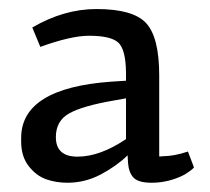

<svg xmlns="http://www.w3.org/2000/svg" viewBox="-20 -741 461 421"><path d="M127.9 -340.3Q103 -340.3 81.3 -347.9Q59.6 -355.5 43 -376.7Q26.4 -397.9 26.4 -430.7V-438.5Q26.4 -547.9 224.6 -562L256.3 -564V-580.6Q255.9 -632.3 239.5 -647.5Q223.1 -662.6 175.3 -662.6Q135.7 -662.6 68.4 -638.2L50.8 -680.7Q120.1 -721.2 191.4 -721.2Q272 -721.2 300.5 -690.2Q329.1 -659.2 329.1 -575.7V-398.4Q329.1 -397.5 332.5 -397.9L335.9 -398.4Q361.3 -398.4 392.1 -408.7L405.3 -374Q402.3 -369.1 384.3 -357.9Q350.1 -340.3 312.5 -340.3Q283.2 -340.3 272.7 -351.6Q262.2 -362.8 260.7 -384.3L259.8 -400.4Q235.8 -377 201.2 -358.6Q166.5 -340.3 127.9 -340.3ZM149.9 -397.5Q199.2 -397.5 256.3 -436V-525.4L229 -520.5Q161.1 -508.8 131.8 -492.4Q102.5 -476.1 102.5 -440.4Q102.5 -397.5 149.9 -397.5Z"/></svg>

Font: Fjord
Style: One
Weight: 400
Designer: Viktoriya Grabowska
Foundry: Viktoriya Grabowska
Version: Version 1.002